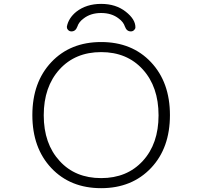

<svg xmlns="http://www.w3.org/2000/svg" viewBox="-20 -980 1040 988"><path d="M757.8 -116.2Q659.2 -11.7 500.5 -11.7Q341.8 -11.7 244.1 -115.2Q146.5 -218.8 146.5 -387.7Q146.5 -556.6 244.1 -660.2Q341.8 -763.7 500.5 -763.7Q659.2 -763.7 756.8 -660.2Q854.5 -556.6 854.5 -387.7Q854.5 -218.8 757.8 -116.2ZM287.1 -151.4Q367.2 -63.5 500.5 -63.5Q633.8 -63.5 714.8 -151.9Q795.9 -240.2 795.9 -386.7Q795.9 -533.2 714.8 -622.6Q633.8 -711.9 500.5 -711.9Q367.2 -711.9 286.1 -622.6Q205.1 -533.2 205.1 -386.7Q205.1 -240.2 287.1 -151.4ZM676.8 -839.8Q676.8 -832 670.9 -826.2Q664.1 -818.4 653.3 -818.4Q631.8 -818.4 623 -842.8Q615.2 -867.2 590.8 -884.8Q554.7 -913.1 500.5 -913.1Q446.3 -913.1 410.2 -884.8Q385.7 -867.2 377.9 -842.8Q369.1 -818.4 347.7 -818.4Q336.9 -818.4 330.1 -826.2Q324.2 -832 324.2 -839.8Q324.2 -841.8 324.2 -843.8Q333 -887.7 373 -919.9Q424.8 -960 500.5 -960Q576.2 -960 627 -919.9Q676.8 -880.9 676.8 -839.8Z"/></svg>

Font: Gen Jyuu Gothic L Monospace Light
Style: Regular
Weight: 300
Designer: [Source Han Sans]
Ryoko NISHIZUKA  (kana & ideographs); Paul D. Hunt (Latin, Greek & Cyrillic); Wenlong ZHANG  (bopomofo
Version: Version 1.002.20150607